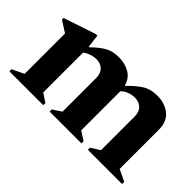

<svg xmlns="http://www.w3.org/2000/svg" viewBox="-61 -745 1023 1023"><g transform="rotate(45 450.5 -233.0)"><path d="M31 0V-16L98 -48V-352L34 -393V-405L216 -466H228L237 -392H242Q277 -427 310 -446.5Q343 -466 389 -466Q438 -466 473 -445Q508 -424 519 -382H523Q561 -422 595.5 -444Q630 -466 679 -466Q738 -466 776 -435Q814 -404 814 -343V-48L880 -16V0H622V-16L673 -48V-302Q673 -337 653.5 -355.5Q634 -374 603 -374Q581 -374 560 -366Q539 -358 524 -343V-48L574 -16V0H334V-16L383 -48V-302Q383 -337 363.5 -355.5Q344 -374 313 -374Q295 -374 274 -367Q253 -360 238 -348V-48L286 -16V0Z"/></g></svg>

Font: Spectral
Style: Bold
Weight: 700
Designer: Jean-Baptiste Levee
Foundry: Production Type
Version: Version 2.001